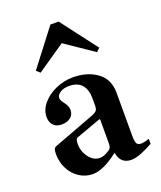

<svg xmlns="http://www.w3.org/2000/svg" viewBox="-135 -806 754 899"><g transform="rotate(-20 242.0 -356.0)"><path d="M474 -59V-34Q448 -19 417.5 -6.5Q387 6 365 6Q311 6 301 -52Q225 7 173 7Q136 7 105.5 -13Q75 -33 58 -67Q41 -101 41 -139Q41 -157 44.5 -164.5Q48 -172 56 -175L261 -252Q279 -259 285 -267Q291 -275 291 -291V-327Q291 -371 270 -395Q249 -419 207 -419Q180 -419 162.5 -407.5Q145 -396 145 -381Q145 -371 158 -354Q176 -331 176 -312Q176 -288 159 -274.5Q142 -261 115 -261Q89 -261 74 -276Q59 -291 59 -318Q59 -353 85 -384Q111 -415 152.5 -433Q194 -451 237 -451Q309 -451 357.5 -416Q406 -381 406 -313V-97Q406 -73 411 -61.5Q416 -50 432 -50Q449 -50 474 -59ZM291 -219Q291 -226 285 -223L164 -179Q158 -177 155.5 -170.5Q153 -164 153 -149Q153 -112 175.5 -82.5Q198 -53 228 -53Q241 -53 252 -57.5Q263 -62 279 -72Q291 -80 291 -101ZM402 -539 385 -523 244 -619 104 -523 86 -539 224 -719H265Z"/></g></svg>

Font: Ibarra Real Nova
Style: Bold
Weight: 700
Designer: Jose Maria Ribagorda & Octavio Pardo
Foundry: Jose Maria Ribagorda
Version: Version 1.014